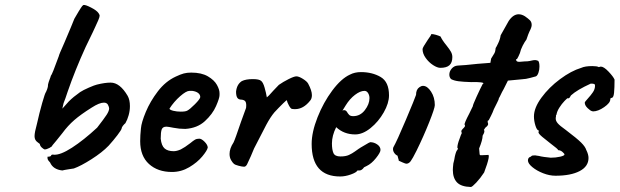

<svg xmlns="http://www.w3.org/2000/svg" viewBox="-20 -687 2475 767"><path d="M180 -38Q172 -46 170.5 -51Q169 -56 170 -61Q182 -61 184 -65Q184 -68 187.5 -69Q191 -70 195 -69Q221 -67 267.5 -97Q314 -127 368 -177Q396 -213 406 -228.5Q416 -244 416 -254Q416 -259 411 -269Q406 -277 395 -277Q377 -277 346 -257Q303 -230 277 -207.5Q251 -185 229 -155Q216 -138 204.5 -124.5Q193 -111 189 -106Q189 -102 177.5 -96Q166 -90 158 -90Q153 -92 146.5 -98Q140 -104 139 -112Q137 -114 130.5 -118.5Q124 -123 121 -129Q118 -135 118 -143Q118 -158 128 -194Q137 -235 148.5 -275.5Q160 -316 164 -320Q165 -322 168.5 -331Q172 -340 172 -350Q174 -359 178.5 -370.5Q183 -382 183 -384Q188 -388 215 -463Q215 -467 237 -516Q269 -591 277 -612Q282 -620 294 -641Q296 -644 302.5 -654.5Q309 -665 313 -667Q320 -669 343.5 -657Q367 -645 374 -634Q375 -632 376.5 -629.5Q378 -627 378 -624Q378 -619 372.5 -606Q367 -593 360.5 -579.5Q354 -566 351 -559L322 -499Q280 -407 250 -320Q241 -292 234 -275L229 -253L255 -282Q273 -300 300 -319Q312 -327 335 -337Q358 -347 367 -349Q399 -357 422 -357Q459 -357 490 -304Q499 -288 499 -263Q499 -245 494 -227Q489 -209 481 -195Q476 -191 471 -184.5Q466 -178 466 -174Q465 -168 449 -147Q433 -126 414 -105Q388 -78 345.5 -51Q303 -24 275 -14Q269 -13 252.5 -10.5Q236 -8 229 -6Q192 -10 180 -38Z M540 -123Q540 -146 543 -174Q545 -198 562.5 -240Q580 -282 610.5 -322Q641 -362 682 -381Q701 -390 714 -393.5Q727 -397 744 -397Q785 -397 810.5 -382Q836 -367 846.5 -348Q857 -329 857 -315V-310V-307Q857 -295 843 -263Q829 -231 798.5 -203Q768 -175 720 -172Q696 -172 673.5 -176.5Q651 -181 645 -181Q630 -181 626 -170Q622 -159 622 -133Q625 -105 637.5 -94Q650 -83 674 -83Q686 -83 702 -90Q718 -98 740 -115Q752 -125 759 -129Q766 -133 776 -133Q785 -133 797 -121Q809 -109 810 -98Q808 -86 788 -62Q768 -38 736 -19Q704 0 667 0Q610 0 575 -32Q540 -64 540 -123ZM728 -245Q738 -250 758.5 -270.5Q779 -291 780 -299Q780 -309 771.5 -315.5Q763 -322 748 -324H737Q724 -324 699.5 -302.5Q675 -281 657 -253Q658 -248 672 -244.5Q686 -241 702 -241Q721 -241 728 -245Z M915 -32Q909 -37 903 -47.5Q897 -58 897 -72Q897 -94 913 -118Q919 -130 943 -201L963 -256Q965 -273 961 -280.5Q957 -288 944 -289Q933 -289 928 -296.5Q923 -304 923 -321Q926 -350 946 -363Q962 -371 990 -371Q1015 -371 1023 -364Q1031 -358 1037 -337Q1043 -316 1046 -298Q1051 -301 1072 -325L1094 -348Q1111 -360 1133 -371Q1155 -382 1164 -382Q1174 -382 1190 -372Q1206 -362 1211 -353Q1226 -325 1226 -307Q1226 -293 1219 -285Q1192 -251 1159 -251Q1151 -251 1146 -252Q1141 -253 1134 -266Q1127 -279 1126 -286Q1126 -289 1111.5 -274.5Q1097 -260 1093 -256L1076 -238Q1060 -219 1043.5 -188Q1027 -157 995 -94L982 -63Q972 -40 967 -30.5Q962 -21 955 -21Q947 -21 932.5 -25Q918 -29 915 -32Z M1225 -112Q1225 -159 1248.5 -218.5Q1272 -278 1307.5 -325.5Q1343 -373 1378 -389Q1397 -399 1422 -399Q1467 -399 1500.5 -379.5Q1534 -360 1534 -306Q1534 -275 1513 -238Q1492 -201 1460.5 -175.5Q1429 -150 1399 -150Q1354 -150 1323 -179Q1306 -145 1306 -114Q1306 -89 1312 -75.5Q1318 -62 1340 -62Q1361 -62 1374 -68Q1387 -74 1398 -82Q1409 -90 1415 -94L1419 -96H1418Q1436 -106 1444.5 -111.5Q1453 -117 1459 -119Q1474 -119 1487 -110Q1500 -101 1500 -88Q1500 -78 1482 -55.5Q1464 -33 1445 -24L1433 -18H1434Q1425 -6 1416 -6H1408Q1404 2 1381.5 10Q1359 18 1339 18Q1225 18 1225 -112ZM1456 -295Q1456 -306 1450.5 -315Q1445 -324 1436 -324Q1419 -324 1398 -308Q1377 -292 1361 -266L1348 -245Q1352 -247 1354 -247Q1362 -247 1366 -240Q1370 -233 1375 -228Q1380 -223 1391 -223Q1419 -223 1437.5 -247Q1456 -271 1456 -295Z M1668 -491Q1668 -497 1689 -528Q1703 -547 1703 -551Q1710 -551 1721 -548Q1732 -545 1740 -541Q1746 -527 1764 -505Q1776 -490 1781.5 -480Q1787 -470 1787 -459Q1787 -437 1775.5 -426.5Q1764 -416 1739 -416Q1727 -416 1710 -427Q1693 -438 1680.5 -455.5Q1668 -473 1668 -491ZM1573 -45Q1573 -48 1570.5 -55.5Q1568 -63 1568 -65Q1559 -69 1553.5 -78.5Q1548 -88 1551 -98Q1565 -122 1601.5 -208.5Q1638 -295 1642 -308Q1642 -330 1656 -339Q1663 -344 1670 -344Q1687 -344 1702 -321Q1717 -298 1717 -267Q1717 -255 1694.5 -198.5Q1672 -142 1644 -85Q1628 -53 1620.5 -43Q1613 -33 1603 -33Q1600 -33 1588.5 -38Q1577 -43 1573 -45Z M1789 -8Q1789 -16 1791 -34Q1795 -48 1797 -62Q1802 -84 1807 -88Q1808 -89 1809 -92Q1810 -95 1807 -97Q1807 -110 1816 -133Q1818 -140 1821 -147Q1824 -154 1825 -156Q1823 -158 1823 -162Q1823 -167 1828.5 -172Q1834 -177 1836.5 -181Q1839 -185 1836 -189Q1834 -194 1855 -234Q1868 -260 1869 -263Q1868 -266 1883.5 -300Q1899 -334 1908 -351Q1917 -356 1901 -358Q1885 -360 1862 -359Q1829 -360 1811 -362.5Q1793 -365 1782 -371Q1775 -378 1775 -389Q1775 -402 1784.5 -413Q1794 -424 1808 -425Q1834 -426 1888 -432L1939 -436L1942 -453Q1947 -462 1951.5 -468.5Q1956 -475 1957.5 -480Q1959 -485 1960 -495Q1963 -499 1970.5 -515Q1978 -531 1980 -546Q1991 -565 2000.5 -582.5Q2010 -600 2012 -603Q2030 -630 2052 -630Q2064 -630 2077 -622Q2090 -613 2097 -606Q2104 -599 2104 -587Q2104 -578 2095 -561Q2091 -553 2083 -529Q2076 -520 2068 -504.5Q2060 -489 2057 -475Q2055 -470 2051 -461.5Q2047 -453 2045.5 -451.5Q2044 -450 2041 -450Q2042 -444 2045 -442Q2048 -440 2055 -440Q2060 -440 2067.5 -441Q2075 -442 2086 -442Q2096 -443 2103.5 -445Q2111 -447 2118 -447Q2122 -447 2130 -444Q2135 -438 2135 -421Q2135 -408 2131 -396.5Q2127 -385 2121 -382Q2116 -381 2099 -376Q2082 -371 2062 -370L2009 -365L1992 -331Q1985 -319 1980 -308Q1975 -297 1973 -295Q1973 -290 1965 -275Q1957 -260 1953 -251Q1948 -237 1941 -223.5Q1934 -210 1932 -206Q1929 -206 1928.5 -204.5Q1928 -203 1928 -200L1930 -192Q1930 -187 1925 -182Q1921 -180 1917.5 -175Q1914 -170 1913 -168Q1915 -166 1915 -163Q1915 -156 1908 -145Q1908 -128 1894 -94Q1895 -76 1896 -71Q1897 -66 1901 -67H1906L1928 -68Q1935 -71 1931.5 -53Q1928 -35 1914 2Q1899 25 1882.5 42.5Q1866 60 1861 60Q1822 59 1805.5 41.5Q1789 24 1789 -8Z M2089 -46Q2089 -58 2100 -61L2105 -65Q2107 -66 2113 -66Q2117 -67 2123 -65.5Q2129 -64 2133 -64Q2140 -62 2154 -60L2180 -57Q2200 -57 2217.5 -61Q2235 -65 2235 -70Q2235 -73 2227 -80Q2219 -87 2210 -87Q2210 -91 2179 -114Q2162 -127 2146.5 -140Q2131 -153 2131 -159L2132 -161V-166Q2125 -166 2119 -185Q2113 -204 2113 -222Q2113 -256 2143 -297Q2173 -338 2217.5 -371Q2262 -404 2302 -416Q2317 -423 2346 -423Q2365 -423 2372 -419L2380 -421Q2392 -421 2411 -401Q2430 -381 2435 -369Q2435 -336 2433 -316Q2431 -296 2423 -296Q2422 -296 2420 -295Q2418 -294 2418 -290Q2418 -276 2393.5 -259Q2369 -242 2349 -242L2345 -243Q2339 -244 2327.5 -255Q2316 -266 2316 -277Q2316 -280 2328 -293Q2340 -306 2348.5 -318.5Q2357 -331 2357 -345Q2357 -350 2353.5 -351.5Q2350 -353 2340 -353Q2285 -328 2261 -306Q2258 -300 2255.5 -297Q2253 -294 2249 -294Q2249 -294 2249 -294.5Q2249 -295 2248 -295Q2246 -295 2235 -283.5Q2224 -272 2214.5 -257Q2205 -242 2203 -229L2201 -226V-221Q2200 -219 2200 -213Q2200 -204 2208 -194.5Q2216 -185 2240 -168Q2285 -134 2301.5 -117.5Q2318 -101 2322 -88Q2331 -70 2331 -56Q2331 -22 2295.5 -3.5Q2260 15 2199 15Q2175 15 2149.5 5Q2124 -5 2106.5 -19.5Q2089 -34 2089 -46Z"/></svg>

Font: Caveat
Style: Bold
Weight: 700
Designer: Pablo Impallari
Foundry: Pablo Impallari
Version: Version 1.500; ttfautohint (v1.6)